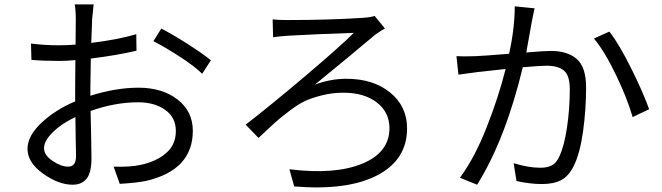

<svg xmlns="http://www.w3.org/2000/svg" viewBox="-20 -799 2970 862"><path d="M400.4 -779.3Q398.4 -765.6 393.6 -712.9Q393.6 -705.1 392.1 -668.5Q390.6 -631.8 389.6 -606.4Q510.7 -621.1 591.8 -645.5L592.8 -571.3Q505.9 -550.8 387.7 -536.1Q385.7 -444.3 385.7 -402.3V-369.1Q500 -405.3 601.6 -405.3Q709 -405.3 777.3 -352.1Q845.7 -298.8 845.7 -211.9Q845.7 -36.1 637.7 12.7Q598.6 21.5 517.6 26.4L490.2 -50.8Q563.5 -48.8 605.5 -57.6Q676.8 -71.3 723.1 -109.4Q769.5 -147.5 769.5 -210.9Q769.5 -271.5 721.7 -305.7Q673.8 -339.8 600.6 -339.8Q496.1 -339.8 386.7 -300.8Q390.6 -134.8 390.6 -87.9Q390.6 -24.4 369.1 2.9Q347.7 30.3 305.7 30.3Q243.2 30.3 173.3 -19.5Q103.5 -69.3 103.5 -130.9Q103.5 -188.5 165.5 -247.1Q227.5 -305.7 317.4 -343.8V-399.4Q317.4 -484.4 318.4 -529.3Q282.2 -525.4 245.1 -525.4Q174.8 -525.4 121.1 -530.3L119.1 -603.5Q180.7 -595.7 243.2 -595.7Q277.3 -595.7 319.3 -598.6Q319.3 -628.9 319.8 -667.5Q320.3 -706.1 320.3 -710.9Q320.3 -752.9 315.4 -779.3ZM177.7 -133.8Q177.7 -102.5 215.8 -76.7Q253.9 -50.8 286.1 -50.8Q321.3 -50.8 321.3 -98.6Q321.3 -118.2 319.8 -180.7Q318.4 -243.2 318.4 -273.4Q257.8 -245.1 217.8 -206.1Q177.7 -167 177.7 -133.8ZM668.9 -614.3 704.1 -670.9Q756.8 -643.6 824.7 -600.1Q892.6 -556.6 926.8 -528.3L887.7 -467.8Q855.5 -500 789.6 -543Q723.6 -585.9 668.9 -614.3Z M1204.1 -711.9Q1230.5 -709 1271.5 -709Q1456.1 -709 1607.4 -718.8Q1641.6 -720.7 1662.1 -727.5L1708 -670.9Q1702.1 -668 1694.3 -663.1Q1686.5 -658.2 1677.2 -651.9Q1668 -645.5 1665 -643.6Q1559.6 -554.7 1393.6 -418.9Q1462.9 -445.3 1535.2 -445.3Q1656.2 -445.3 1731.9 -383.3Q1807.6 -321.3 1807.6 -222.7Q1807.6 -82 1674.3 -12.2Q1541 57.6 1300.8 38.1L1279.3 -39.1Q1483.4 -13.7 1606 -64Q1728.5 -114.3 1728.5 -223.6Q1728.5 -294.9 1671.9 -338.9Q1615.2 -382.8 1521.5 -382.8Q1472.7 -382.8 1427.7 -371.6Q1382.8 -360.4 1352.1 -346.7Q1321.3 -333 1278.3 -300.3Q1235.4 -267.6 1213.4 -247.6Q1191.4 -227.5 1140.6 -179.7L1083 -239.3Q1195.3 -326.2 1351.6 -458.5Q1507.8 -590.8 1568.4 -651.4Q1390.6 -645.5 1274.4 -638.7Q1242.2 -636.7 1206.1 -631.8Z M2379.9 -761.7 2368.2 -705.1Q2349.6 -598.6 2342.8 -563.5Q2422.9 -570.3 2454.1 -570.3Q2527.3 -570.3 2569.3 -534.2Q2611.3 -498 2611.3 -406.2Q2611.3 -307.6 2597.7 -209Q2584 -110.4 2555.7 -53.7Q2533.2 -7.8 2499 9.8Q2464.8 27.3 2413.1 27.3Q2359.4 27.3 2298.8 13.7L2286.1 -66.4Q2352.5 -45.9 2405.3 -45.9Q2436.5 -45.9 2457 -56.2Q2477.5 -66.4 2491.2 -96.7Q2513.7 -144.5 2525.9 -228.5Q2538.1 -312.5 2538.1 -397.5Q2538.1 -460 2512.2 -481.9Q2486.3 -503.9 2434.6 -503.9Q2404.3 -503.9 2327.1 -497.1Q2249 -172.9 2122.1 30.3L2044.9 -1Q2111.3 -90.8 2165.5 -229Q2219.7 -367.2 2250 -489.3L2125 -475.6Q2050.8 -465.8 2038.1 -463.9L2029.3 -546.9Q2058.6 -544.9 2116.2 -546.9Q2145.5 -547.9 2265.6 -557.6Q2291 -671.9 2291 -770.5ZM2646.5 -626 2715.8 -657.2Q2758.8 -602.5 2813 -493.7Q2867.2 -384.8 2894.5 -308.6L2820.3 -273.4Q2796.9 -355.5 2745.6 -462.4Q2694.3 -569.3 2646.5 -626Z"/></svg>

Font: Min Sans
Style: Regular
Weight: 400
Designer: Jinseong-Kim, NotoSansCJK, Nunito
Foundry: Jinseong-Kim
Version: Version 1.400;Glyphs 3.1.2 (3151)